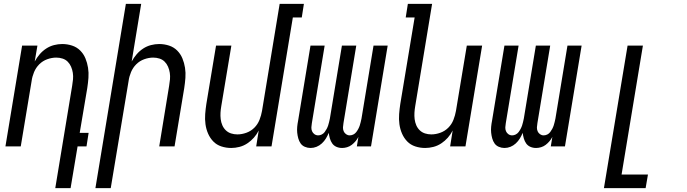

<svg xmlns="http://www.w3.org/2000/svg" viewBox="-20 -755 3540 990"><path d="M265 215 352 -312Q355 -329 356.5 -346Q358 -363 355.5 -379.5Q353 -396 346.5 -411Q340 -426 329 -437Q318 -448 302.5 -453Q287 -458 270 -458Q247 -458 223.5 -449.5Q200 -441 182.5 -423.5Q165 -406 155.5 -383Q146 -360 143 -337L87 0H8L94 -520H173L159 -438Q170 -458 184.5 -475Q199 -492 218 -504.5Q237 -517 258.5 -522.5Q280 -528 301 -528Q327 -528 351.5 -520Q376 -512 393.5 -494.5Q411 -477 420.5 -454Q430 -431 434 -405.5Q438 -380 436 -353.5Q434 -327 430 -301L391 -70H437L426 0H380L344 215Z M472 215 629 -735H708L659 -438Q670 -458 684.5 -475Q699 -492 718 -504.5Q737 -517 758.5 -522.5Q780 -528 801 -528Q827 -528 851.5 -520Q876 -512 893.5 -494.5Q911 -477 920.5 -454Q930 -431 934 -405.5Q938 -380 936 -353.5Q934 -327 930 -301L880 0H801L852 -312Q855 -329 856.5 -346Q858 -363 855.5 -379.5Q853 -396 846.5 -411Q840 -426 829 -437Q818 -448 802.5 -453Q787 -458 770 -458Q747 -458 723.5 -449.5Q700 -441 682.5 -423.5Q665 -406 655.5 -383Q646 -360 643 -337L551 215Z M1172 8Q1146 8 1121.5 0Q1097 -8 1080 -25.5Q1063 -43 1053 -66Q1043 -89 1039.5 -114.5Q1036 -140 1038 -166.5Q1040 -193 1044 -219L1094 -520H1173L1121 -208Q1118 -191 1117 -174Q1116 -157 1118 -140.5Q1120 -124 1126.5 -109Q1133 -94 1144.5 -83Q1156 -72 1171.5 -67Q1187 -62 1204 -62Q1227 -62 1250.5 -70.5Q1274 -79 1291.5 -96.5Q1309 -114 1318 -137Q1327 -160 1331 -183L1422 -735H1547L1536 -665H1490L1380 0H1301L1314 -82Q1304 -62 1289 -45Q1274 -28 1255 -15.5Q1236 -3 1214.5 2.5Q1193 8 1172 8Z M1581 8Q1566 8 1552 2Q1538 -4 1530 -15.5Q1522 -27 1518 -41.5Q1514 -56 1512.5 -71Q1511 -86 1512.5 -101.5Q1514 -117 1517 -132L1581 -520H1654L1588 -120Q1586 -109 1585.5 -98.5Q1585 -88 1589 -78.5Q1593 -69 1601.5 -63Q1610 -57 1621 -57Q1630 -57 1639 -61.5Q1648 -66 1654 -74Q1660 -82 1664.5 -90.5Q1669 -99 1672 -108Q1675 -117 1677 -126Q1679 -135 1681 -144L1743 -520H1817L1751 -120Q1749 -109 1748.5 -98.5Q1748 -88 1752 -78.5Q1756 -69 1764.5 -63Q1773 -57 1783 -57Q1793 -57 1802 -61.5Q1811 -66 1817 -74Q1823 -82 1827.5 -90.5Q1832 -99 1835 -108Q1838 -117 1840 -126Q1842 -135 1844 -144L1906 -520H1979L1893 0H1820L1828 -49Q1822 -37 1813 -26.5Q1804 -16 1793.5 -8Q1783 0 1770 4Q1757 8 1744 8Q1728 8 1714.5 2Q1701 -4 1693 -15.5Q1685 -27 1681 -41Q1677 -55 1675 -70Q1669 -55 1660.5 -41Q1652 -27 1639.5 -15.5Q1627 -4 1612 2Q1597 8 1581 8Z M2172 8Q2146 8 2121.5 0Q2097 -8 2080 -25.5Q2063 -43 2053 -66Q2043 -89 2039.5 -114.5Q2036 -140 2038 -166.5Q2040 -193 2044 -219L2118 -665H2072L2083 -735H2208L2121 -208Q2118 -191 2117 -174Q2116 -157 2118 -140.5Q2120 -124 2126.5 -109Q2133 -94 2144.5 -83Q2156 -72 2171.5 -67Q2187 -62 2204 -62Q2227 -62 2250.5 -70.5Q2274 -79 2291.5 -96.5Q2309 -114 2318 -137Q2327 -160 2331 -183L2387 -520H2466L2380 0H2301L2314 -82Q2304 -62 2289 -45Q2274 -28 2255 -15.5Q2236 -3 2214.5 2.5Q2193 8 2172 8Z M2581 8Q2566 8 2552 2Q2538 -4 2530 -15.5Q2522 -27 2518 -41.5Q2514 -56 2512.5 -71Q2511 -86 2512.5 -101.5Q2514 -117 2517 -132L2581 -520H2654L2588 -120Q2586 -109 2585.5 -98.5Q2585 -88 2589 -78.5Q2593 -69 2601.5 -63Q2610 -57 2621 -57Q2630 -57 2639 -61.5Q2648 -66 2654 -74Q2660 -82 2664.5 -90.5Q2669 -99 2672 -108Q2675 -117 2677 -126Q2679 -135 2681 -144L2743 -520H2817L2751 -120Q2749 -109 2748.5 -98.5Q2748 -88 2752 -78.5Q2756 -69 2764.5 -63Q2773 -57 2783 -57Q2793 -57 2802 -61.5Q2811 -66 2817 -74Q2823 -82 2827.5 -90.5Q2832 -99 2835 -108Q2838 -117 2840 -126Q2842 -135 2844 -144L2906 -520H2979L2893 0H2820L2828 -49Q2822 -37 2813 -26.5Q2804 -16 2793.5 -8Q2783 0 2770 4Q2757 8 2744 8Q2728 8 2714.5 2Q2701 -4 2693 -15.5Q2685 -27 2681 -41Q2677 -55 2675 -70Q2669 -55 2660.5 -41Q2652 -27 2639.5 -15.5Q2627 -4 2612 2Q2597 8 2581 8Z M3094 215 3216 -520H3295L3185 145H3321L3309 215Z"/></svg>

Font: Iosevka Term Curly
Style: Italic
Weight: 400
Italic angle: -9°
Designer: Belleve Invis
Foundry: Belleve Invis
Version: Version 32.3.0